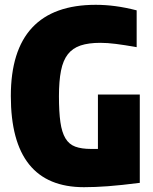

<svg xmlns="http://www.w3.org/2000/svg" viewBox="-20 -769 636 798"><path d="M329 9Q25 9 25 -370Q25 -559 113.5 -654Q202 -749 378 -749Q418 -749 459.5 -743.5Q501 -738 548 -726V-573Q497 -582 461.5 -586.5Q426 -591 397 -591Q348 -591 315 -580Q282 -569 262 -543.5Q242 -518 233.5 -475Q225 -432 225 -369Q225 -304 231 -261.5Q237 -219 252 -194Q267 -169 293 -159.5Q319 -150 358 -150H387V-376H561V-9Q482 1 428.5 5Q375 9 329 9Z"/></svg>

Font: Encode Sans Compressed
Style: Black
Weight: 900
Designer: Pablo Impallari, Andres Torresi
Foundry: Pablo Impallari, Andres Torresi
Version: Version 1.000; ttfautohint (v1.00) -l 8 -r 50 -G 200 -x 14 -